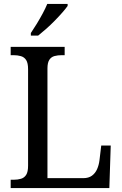

<svg xmlns="http://www.w3.org/2000/svg" viewBox="-20 -951 617 971"><path d="M34 0V-42H50Q70 -42 86.5 -47Q103 -52 112.5 -67Q122 -82 122 -113V-601Q122 -632 112.5 -647Q103 -662 86 -667Q69 -672 48 -672H34V-714H307V-672H293Q272 -672 255.5 -667.5Q239 -663 229.5 -648.5Q220 -634 220 -605V-50H401Q428 -50 445 -62.5Q462 -75 471 -95.5Q480 -116 483 -140L492 -215H540L533 0ZM136 -784Q151 -806 166.5 -831.5Q182 -857 196 -883Q210 -909 219 -931H322V-921Q313 -908 296 -888.5Q279 -869 257.5 -847Q236 -825 214 -805.5Q192 -786 173 -771H136Z"/></svg>

Font: Noto Serif SemiCondensed
Style: Regular
Weight: 400
Width: 4
Designer: Monotype Design Team
Foundry: Monotype Imaging Inc.
Version: Version 2.013